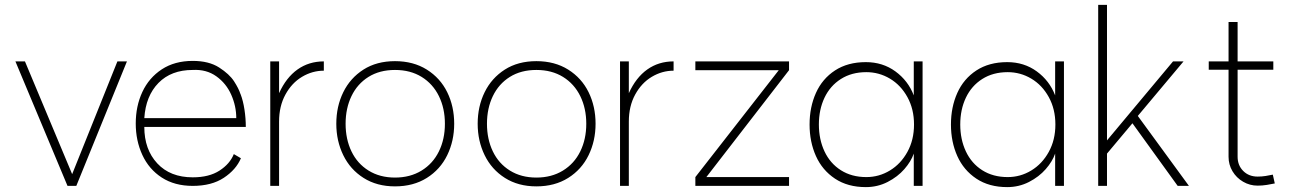

<svg xmlns="http://www.w3.org/2000/svg" viewBox="-20 -760 5279 785"><path d="M292 0H256L43 -509H82L275 -48L460 -509H499Z M768 -474Q680 -474 628 -421Q576 -368 570 -277H946Q946 -326 925.5 -372.5Q905 -419 864.5 -448Q824 -477 768 -474ZM985 -241H570Q570 -149 623 -92Q676 -35 768 -35Q835 -35 877.5 -62.5Q920 -90 936 -130L965 -113Q945 -66 895 -33Q845 0 768 0Q694 0 641.5 -34Q589 -68 562 -126.5Q535 -185 535 -255Q535 -326 562 -384Q589 -442 641.5 -476.5Q694 -511 768 -511Q834 -511 876 -484Q918 -457 937 -427.5Q956 -398 963 -376L964 -374Q974 -348 979.5 -312Q985 -276 985 -241Z M1304 -509V-471Q1257 -471 1215 -446Q1173 -421 1147 -373.5Q1121 -326 1121 -263V0H1085V-509H1121V-379Q1150 -443 1196.5 -476Q1243 -509 1304 -509Z M1799 -254Q1799 -317 1774.5 -367Q1750 -417 1704 -445.5Q1658 -474 1595 -474Q1532 -474 1486.5 -445.5Q1441 -417 1417 -367Q1393 -317 1393 -254Q1393 -191 1417 -141Q1441 -91 1487 -62.5Q1533 -34 1595 -34Q1657 -34 1703.5 -62.5Q1750 -91 1774.5 -141Q1799 -191 1799 -254ZM1837 -254Q1837 -184 1808.5 -125.5Q1780 -67 1725 -32.5Q1670 2 1595 2Q1521 2 1466.5 -32.5Q1412 -67 1383.5 -125.5Q1355 -184 1355 -254Q1355 -325 1383.5 -383Q1412 -441 1466 -475.5Q1520 -510 1595 -510Q1670 -510 1725 -475.5Q1780 -441 1808.5 -383Q1837 -325 1837 -254Z M2377 -254Q2377 -317 2352.5 -367Q2328 -417 2282 -445.5Q2236 -474 2173 -474Q2110 -474 2064.5 -445.5Q2019 -417 1995 -367Q1971 -317 1971 -254Q1971 -191 1995 -141Q2019 -91 2065 -62.5Q2111 -34 2173 -34Q2235 -34 2281.5 -62.5Q2328 -91 2352.5 -141Q2377 -191 2377 -254ZM2415 -254Q2415 -184 2386.5 -125.5Q2358 -67 2303 -32.5Q2248 2 2173 2Q2099 2 2044.5 -32.5Q1990 -67 1961.5 -125.5Q1933 -184 1933 -254Q1933 -325 1961.5 -383Q1990 -441 2044 -475.5Q2098 -510 2173 -510Q2248 -510 2303 -475.5Q2358 -441 2386.5 -383Q2415 -325 2415 -254Z M2734 -509V-471Q2687 -471 2645 -446Q2603 -421 2577 -373.5Q2551 -326 2551 -263V0H2515V-509H2551V-379Q2580 -443 2626.5 -476Q2673 -509 2734 -509Z M3206 -473 2868 -36H3206V0H2823V-36L3164 -473H2823V-509H3206Z M3717 -251Q3717 -314 3690 -363Q3663 -412 3618.5 -438.5Q3574 -465 3522 -465Q3462 -465 3418 -437Q3374 -409 3351 -360.5Q3328 -312 3328 -251Q3328 -190 3351 -141Q3374 -92 3418 -64Q3462 -36 3522 -36Q3574 -36 3618.5 -63Q3663 -90 3690 -139Q3717 -188 3717 -251ZM3752 0H3716V-132Q3705 -100 3677.5 -68.5Q3650 -37 3609 -16Q3568 5 3520 5Q3446 5 3394 -29.5Q3342 -64 3316 -122Q3290 -180 3290 -251Q3290 -322 3316 -380Q3342 -438 3394 -472Q3446 -506 3520 -506Q3589 -506 3641 -468Q3693 -430 3716 -370V-509H3752Z M4295 -251Q4295 -314 4268 -363Q4241 -412 4196.5 -438.5Q4152 -465 4100 -465Q4040 -465 3996 -437Q3952 -409 3929 -360.5Q3906 -312 3906 -251Q3906 -190 3929 -141Q3952 -92 3996 -64Q4040 -36 4100 -36Q4152 -36 4196.5 -63Q4241 -90 4268 -139Q4295 -188 4295 -251ZM4330 0H4294V-132Q4283 -100 4255.5 -68.5Q4228 -37 4187 -16Q4146 5 4098 5Q4024 5 3972 -29.5Q3920 -64 3894 -122Q3868 -180 3868 -251Q3868 -322 3894 -380Q3920 -438 3972 -472Q4024 -506 4098 -506Q4167 -506 4219 -468Q4271 -430 4294 -370V-509H4330Z M4506 -186 4776 -509H4819L4632 -286L4841 0H4795L4610 -256L4506 -132V0H4470V-740H4506Z M5122 -1Q5090 -1 5062.5 -17Q5035 -33 5019 -60Q5003 -87 5003 -119V-670H5040V-119Q5040 -84 5063 -61Q5086 -38 5122 -38Q5138 -38 5154.5 -40.5Q5171 -43 5184 -46L5192 -10Q5178 -7 5159.5 -4Q5141 -1 5122 -1ZM4922 -509H5186V-475H4922Z"/></svg>

Font: SUIT Variable
Style: Regular
Weight: 400
Designer: Sunn Youn; Korean Glyphs from Source Han Sans (Sandoll Communications; Soo-young Jang, Joo-yeon Kang)
Foundry: Sunn
Version: Version 1.150;FEAKit 1.0